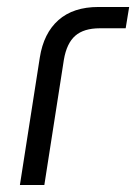

<svg xmlns="http://www.w3.org/2000/svg" viewBox="-20 -530 390 550"><path d="M37 0 94 -365Q105 -435 147.5 -472.5Q190 -510 262 -510H350L340 -449H266Q220 -449 195.5 -427.5Q171 -406 163 -359L107 0Z"/></svg>

Font: MuseoModerno Light
Style: Italic
Weight: 300
Italic angle: -9°
Designer: Pablo Cosgaya, Héctor Gatti, Marcela Romero, and the Authors of The MuseoModerno Project.
Foundry: Omnibus-Type Team
Version: Version 1.003